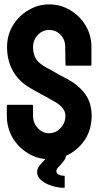

<svg xmlns="http://www.w3.org/2000/svg" viewBox="-20 -726 476 891"><path d="M208 12.7Q154.8 12.7 109.9 -14.6Q64.9 -42 38.1 -87.4Q11.7 -133.8 11.7 -188.5V-234.4Q11.7 -239.7 16.6 -239.7H129.4Q133.3 -239.7 133.3 -234.4V-188.5Q133.3 -155.8 155.3 -131.8Q177.2 -107.9 208 -107.9Q239.7 -107.9 261.7 -132.3Q283.7 -156.7 283.7 -188.5Q283.7 -225.1 235.8 -252.9Q228 -257.8 215.3 -264.6Q202.6 -272 185.5 -281.2Q168 -290.5 152.3 -299.3Q136.2 -308.6 121.1 -316.9Q65.9 -349.1 39.1 -397.9Q12.7 -446.8 12.7 -507.3Q12.7 -563.5 40 -608.4Q67.4 -652.8 111.8 -678.7Q156.2 -705.6 208 -705.6Q261.7 -705.6 306.2 -678.7Q350.6 -651.9 377.4 -607.4Q404.3 -563 404.3 -507.3V-425.3Q404.3 -421.4 400.4 -421.4H287.6Q283.7 -421.4 283.7 -425.3L282.7 -507.3Q282.7 -543 260.7 -564.9Q238.8 -586.9 208 -586.9Q177.2 -586.9 155.3 -563.5Q133.3 -540 133.3 -507.3Q133.3 -474.6 147 -452.6Q161.1 -430.7 198.2 -410.6Q202.6 -408.7 216.8 -400.9Q231 -392.6 248 -382.8Q265.6 -373.5 279.8 -365.7Q293.9 -358.4 296.9 -356.9Q346.7 -329.1 376 -288.6Q405.3 -247.6 405.3 -188.5Q405.3 -131.3 378.9 -85.4Q351.6 -40 307.1 -13.7Q262.7 12.7 208 12.7ZM286.1 -6.3Q286.1 9.3 274.4 22.9Q265.6 34.2 253.9 46.4Q241.7 58.6 241.7 67.4Q241.7 78.1 252 84Q261.7 89.4 276.4 89.4Q280.3 89.4 280.3 91.8V143.1Q280.3 145.5 276.4 145.5Q250 145.5 220.2 136.2Q191.9 127.4 172.1 111.3Q152.3 95.2 152.3 72.8Q152.3 56.2 162.6 43.5Q170.4 33.7 181.6 22.2Q192.9 10.7 192.9 3.9Q192.9 2.9 192.9 0.2Q192.9 -2.4 192.9 -3.4Q192.9 -4.4 192.4 -6.6Q191.9 -8.8 190.9 -9.8Q189.9 -10.7 187.7 -12.2Q185.5 -13.7 182.6 -13.7Q179.7 -13.7 175 -13.9Q170.4 -14.2 164.6 -13.2Q158.7 -12.2 150.6 -10.7Q142.6 -9.3 132.8 -6.3Q130.9 -6.3 128.9 -7.6Q127 -8.8 127 -9.8L125.5 -59.6Q125.5 -62 129.9 -62Q139.2 -62 163.1 -63.5Q187 -64.9 198.7 -65.2Q210.4 -65.4 226.1 -62.5Q255.4 -53.2 270.5 -38.1Q286.1 -22.5 286.1 -6.3Z"/></svg>

Font: WRV
Style: Display
Weight: 400
Designer: Will Viles x Danh Hong
Version: Version 8.001; ttfautohint (v1.8.3)